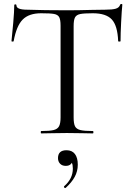

<svg xmlns="http://www.w3.org/2000/svg" viewBox="-20 -674 674 970"><path d="M49 -466Q49 -464 43.5 -464Q38 -464 38 -466Q42 -502 47 -560Q52 -618 52 -647Q52 -652 57.5 -652Q63 -652 63 -647Q63 -625 117 -625Q203 -622 318 -622Q377 -622 443 -624L511 -625Q547 -625 564.5 -630Q582 -635 587 -650Q588 -654 593 -654Q598 -654 598 -650Q595 -621 592 -562Q589 -503 589 -466Q589 -464 583 -464Q577 -464 577 -466Q574 -544 545 -575.5Q516 -607 449 -607Q404 -607 385 -603Q366 -599 359 -586Q352 -573 352 -542V-81Q352 -50 359 -36Q366 -22 386 -17Q406 -12 449 -12Q452 -12 452 -6Q452 0 449 0Q416 0 396 -1L318 -2L243 -1Q223 0 188 0Q186 0 186 -6Q186 -12 188 -12Q231 -12 251 -17Q271 -22 278.5 -36.5Q286 -51 286 -81V-544Q286 -575 279 -587.5Q272 -600 253 -603.5Q234 -607 188 -607Q126 -607 94.5 -575Q63 -543 49 -466ZM309 276Q306 276 304 272.5Q302 269 304 267Q348 229 348 178Q348 158 343 149Q338 140 327 135L345 129Q347 146 338 155Q329 164 312 164Q294 164 283.5 153Q273 142 273 125Q273 85 316 85Q344 85 358.5 104Q373 123 373 158Q373 191 357.5 219.5Q342 248 312 275Q311 276 309 276Z"/></svg>

Font: Cormorant Unicase
Style: Regular
Weight: 400
Designer: Christian Thalmann (Catharsis Fonts)
Foundry: Catharsis Fonts
Version: Version 4.000